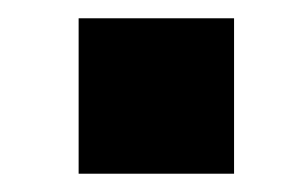

<svg xmlns="http://www.w3.org/2000/svg" viewBox="-20 -352 334 210"><path d="M66 -332H236V-162H66Z"/></svg>

Font: Hanken Grotesk Thin
Style: Regular
Weight: 100
Designer: Alfredo Marco Pradil
Foundry: Hanken Design Co.
Version: Version 3.014